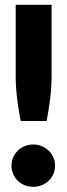

<svg xmlns="http://www.w3.org/2000/svg" viewBox="-20 -748 270 776"><path d="M188.5 -728.5V-442.5Q188.5 -396.5 183 -351.2Q177.5 -306 168.5 -259H63.5Q54.5 -306 49 -351.2Q43.5 -396.5 43.5 -442.5V-728.5ZM26.5 -78.5Q26.5 -96.5 33.2 -112Q40 -127.5 51.8 -139Q63.5 -150.5 79.5 -157.2Q95.5 -164 114.5 -164Q133 -164 149 -157.2Q165 -150.5 177 -139Q189 -127.5 195.8 -112Q202.5 -96.5 202.5 -78.5Q202.5 -60.5 195.8 -44.8Q189 -29 177 -17.5Q165 -6 149 0.5Q133 7 114.5 7Q95.5 7 79.5 0.5Q63.5 -6 51.8 -17.5Q40 -29 33.2 -44.8Q26.5 -60.5 26.5 -78.5Z"/></svg>

Font: Lato 2
Style: Regular
Weight: 900
Designer: Lukasz Dziedzic with Adam Twardoch and Botio Nikoltchev
Foundry: tyPoland Lukasz Dziedzic
Version: Version 2.015; 2015-08-06; http://www.latofonts.com/